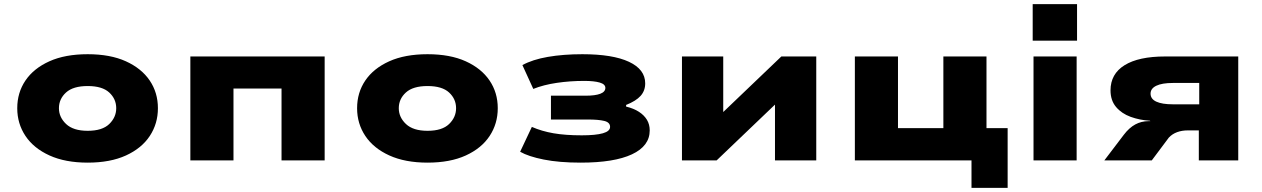

<svg xmlns="http://www.w3.org/2000/svg" viewBox="-20 -781 6144 935"><path d="M407 11Q298 11 221 -24Q144 -59 104 -119Q64 -179 64 -254Q64 -330 104 -389Q144 -448 220.5 -482.5Q297 -517 407 -517Q517 -517 593 -482.5Q669 -448 709 -389Q749 -330 749 -254Q749 -179 709.5 -119Q670 -59 593.5 -24Q517 11 407 11ZM407 -144Q478 -144 512 -177Q546 -210 546 -254Q546 -299 512 -330.5Q478 -362 407 -362Q336 -362 301.5 -330.5Q267 -299 267 -254Q267 -210 302 -177Q337 -144 407 -144Z M907 0V-506H1561V0H1351V-350H1117V0Z M2062 11Q1953 11 1876 -24Q1799 -59 1759 -119Q1719 -179 1719 -254Q1719 -330 1759 -389Q1799 -448 1875.5 -482.5Q1952 -517 2062 -517Q2172 -517 2248 -482.5Q2324 -448 2364 -389Q2404 -330 2404 -254Q2404 -179 2364.5 -119Q2325 -59 2248.5 -24Q2172 11 2062 11ZM2062 -144Q2133 -144 2167 -177Q2201 -210 2201 -254Q2201 -299 2167 -330.5Q2133 -362 2062 -362Q1991 -362 1956.5 -330.5Q1922 -299 1922 -254Q1922 -210 1957 -177Q1992 -144 2062 -144Z M2808 11Q2703 11 2628 -4Q2553 -19 2513 -42L2570 -163Q2618 -142 2675.5 -132Q2733 -122 2813 -122Q2881 -122 2916 -132Q2951 -142 2951 -163Q2951 -185 2923 -192Q2895 -199 2843 -199H2663V-315H2832Q2879 -315 2903.5 -324.5Q2928 -334 2928 -353Q2928 -371 2900.5 -379Q2873 -387 2825 -387Q2756 -387 2691.5 -377.5Q2627 -368 2577 -348L2524 -464Q2573 -491 2648 -504Q2723 -517 2816 -517Q2964 -517 3043 -480Q3122 -443 3122 -375Q3122 -339 3099.5 -314Q3077 -289 3029 -270V-262Q3066 -253 3091.5 -236.5Q3117 -220 3130.5 -197.5Q3144 -175 3144 -146Q3144 -70 3057.5 -29.5Q2971 11 2808 11Z M3301 0V-506H3502V-201H3466L3785 -506H3955V0H3754V-306H3790L3470 0Z M4711 134V0H4143V-506H4353V-157H4574V-506H4784V-157H4887V134Z M5009 -583V-761H5225V-583ZM5013 0V-506H5223V0Z M5358 0 5453 -125Q5479 -159 5508.5 -175Q5538 -191 5573 -191H5582L5580 -193Q5530 -196 5486 -212Q5442 -228 5415 -260Q5388 -292 5388 -341Q5388 -421 5456.5 -463.5Q5525 -506 5654 -506H6010V0H5818V-146H5764Q5736 -146 5712.5 -137.5Q5689 -129 5672 -111L5589 0ZM5692 -273H5820V-377H5692Q5639 -377 5611 -363.5Q5583 -350 5583 -325Q5583 -299 5611 -286Q5639 -273 5692 -273Z"/></svg>

Font: Nunito Sans 7pt Expanded Black
Style: Regular
Weight: 900
Width: 7
Designer: Vernon Adams
Foundry: Vernon Adams
Version: Version 3.101;gftools[0.9.27]